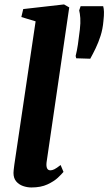

<svg xmlns="http://www.w3.org/2000/svg" viewBox="-20 -837 490 868"><path d="M190.5 -103Q188.5 -85.5 192.8 -76.2Q197 -67 208 -67Q216 -67 225.8 -71.8Q235.5 -76.5 254 -91L267 -60Q259.5 -50.5 241.8 -33.8Q224 -17 194.2 -3.2Q164.5 10.5 122 10.5Q103 10.5 84.2 4Q65.5 -2.5 53.2 -17Q41 -31.5 41 -55Q41 -60.5 41.8 -67.8Q42.5 -75 43.5 -82.2Q44.5 -89.5 45 -94L141 -740.5L76.5 -760L85 -796L269.5 -817L293 -803.5ZM388 -571.5 324.5 -573.5 322 -584Q328 -607.5 332.2 -635.8Q336.5 -664 341 -703.5Q344.5 -734 343 -755.2Q341.5 -776.5 338 -790L344.5 -809H446.5Q449.5 -798.5 450 -783.2Q450.5 -768 447.5 -741Q444.5 -706 434.8 -675.5Q425 -645 412.5 -619Q400 -593 388 -571.5Z"/></svg>

Font: Merriweather 36pt ExtraBold
Style: Italic
Weight: 800
Italic angle: -7.8°
Version: Version 2.101